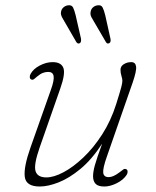

<svg xmlns="http://www.w3.org/2000/svg" viewBox="-20 -689 584 717"><path d="M451.5 -57Q456 -55 456.5 -48.8Q457 -42.5 453 -36Q440.5 -17 416 -4.8Q391.5 7.5 369.5 7.5Q346.5 7.5 337 -2.5Q327.5 -12.5 327.5 -31Q327.5 -47 334.2 -71.8Q341 -96.5 361.5 -152.5Q323 -93.5 280.8 -58.5Q238.5 -23.5 199 -8Q159.5 7.5 128.5 7.5Q77 7.5 72.5 -28.8Q68 -65 94 -138.5L170 -353.5Q183 -389.5 180.2 -405Q177.5 -420.5 160 -420.5Q150.5 -420.5 140.8 -417Q131 -413.5 119 -403.5Q112 -397.5 107 -393.5Q102 -389.5 96 -392.5Q91.5 -395 91.2 -401Q91 -407 94 -412.5Q104 -431.5 128.2 -444.2Q152.5 -457 176.5 -457Q208 -457 216.5 -435.8Q225 -414.5 205 -358L127.5 -136.5Q105.5 -73 112.8 -49.8Q120 -26.5 153 -26.5Q181 -26.5 217.2 -45.8Q253.5 -65 291.2 -100.8Q329 -136.5 361.5 -187Q394 -237.5 414 -300.5Q429 -348.5 433 -364Q437 -379.5 437 -387.5Q437 -394.5 433.5 -405.5Q430 -416.5 430 -428.5Q430 -441.5 442.2 -449.2Q454.5 -457 470 -457Q486 -457 488.2 -440.5Q490.5 -424 475 -379.5L379 -104Q363.5 -60 365.5 -43.8Q367.5 -27.5 386 -27.5Q394 -27.5 404 -31.8Q414 -36 427 -46Q434.5 -51.5 440 -55.8Q445.5 -60 451.5 -57ZM262.5 -632 282.5 -544.5Q284 -532 278.5 -528Q270.5 -523.5 265 -532L220.5 -609Q215.5 -617 211.2 -625.2Q207 -633.5 207.5 -642Q208.5 -653.5 216 -660.5Q223.5 -667.5 233 -669Q247.5 -671.5 252.8 -661Q258 -650.5 262.5 -632ZM373 -632 392.5 -544.5Q395 -532.5 388.5 -528Q380 -523.5 375.5 -532L330.5 -609Q325.5 -617 321.2 -625.2Q317 -633.5 318 -642Q319 -653.5 326.2 -660.5Q333.5 -667.5 343.5 -669Q358 -671.5 363.2 -661Q368.5 -650.5 373 -632Z"/></svg>

Font: Fraunces 9pt SuperSoft Thin
Style: Italic
Weight: 100
Italic angle: -16°
Version: Version 1.000;[0bf87f6ff]